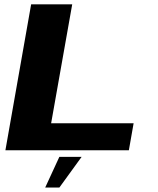

<svg xmlns="http://www.w3.org/2000/svg" viewBox="-20 -695 730 888"><path d="M5 0H576L598 -125H216.5L314 -675H124ZM189 172.5H254.5L357.5 30.5H254.5Z"/></svg>

Font: Anybody Expanded
Style: Bold Italic
Weight: 700
Width: 7
Italic angle: -10°
Version: Version 1.113;gftools[0.9.25]